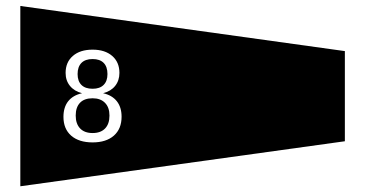

<svg xmlns="http://www.w3.org/2000/svg" viewBox="-20 -716 1236 650"><path d="M1147.5 -543V-237.8L48.8 -85.4V-695.8ZM293.5 -383.3Q320.3 -383.3 335.4 -367.9Q350.6 -352.5 350.6 -324.7Q350.6 -296.4 335.7 -281Q320.8 -265.6 293.5 -265.6Q266.1 -265.6 251.2 -281.2Q236.3 -296.9 236.3 -324.7Q236.3 -353 251 -368.2Q265.6 -383.3 293.5 -383.3ZM257.8 -400.4Q227.1 -393.6 210.9 -373.3Q194.8 -353 194.8 -320.3Q194.8 -279.8 220.9 -256.8Q247.1 -233.9 293.5 -233.9Q339.4 -233.9 365.5 -256.8Q391.6 -279.8 391.6 -320.8Q391.6 -353 375.5 -373.3Q359.4 -393.6 329.1 -400.4Q355.5 -407.2 369.9 -425.3Q384.3 -443.4 384.3 -469.2Q384.3 -505.4 359.9 -526.6Q335.4 -547.9 293.5 -547.9Q251 -547.9 226.6 -526.6Q202.1 -505.4 202.1 -469.2Q202.1 -443.4 216.8 -425.3Q231.4 -407.2 257.8 -400.4ZM242.7 -465.3Q242.7 -489.7 255.6 -502.9Q268.6 -516.1 293.5 -516.1Q317.9 -516.1 330.8 -503.2Q343.8 -490.2 343.8 -465.3Q343.8 -441.4 330.8 -428.5Q317.9 -415.5 293.5 -415.5Q268.6 -415.5 255.6 -428.5Q242.7 -441.4 242.7 -465.3Z"/></svg>

Font: BabelStone Maritime
Style: Regular
Weight: 400
Designer: Andrew West
Foundry: BabelStone
Version: Version 0.001;February 23, 2018